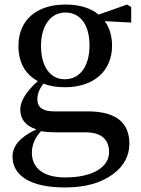

<svg xmlns="http://www.w3.org/2000/svg" viewBox="-20 -561 619 843"><path d="M266 262C355 262 425 242 477 203C524 168 548 123 548 70C548 -25 487 -72 364 -72H217C168 -72 144 -90 144 -125C144 -148 153 -171 171 -194C197 -183 229 -178 266 -178C391 -178 472 -249 472 -360C472 -403 461 -439 440 -468L556 -462V-530L538 -541L413 -497C378 -526 329 -541 267 -541C140 -541 61 -472 61 -360C61 -288 89 -236 146 -205C95 -159 69 -117 69 -80C69 -37 93 -8 140 7C70 39 35 79 35 126C35 167 53 199 89 223C129 249 188 262 266 262ZM266 218C221 218 185 209 160 191C133 172 120 144 120 109C120 76 133 44 160 15C177 18 202 20 233 20H356C391 20 418 28 436 45C451 60 459 81 459 106C459 139 443 165 410 186C375 207 327 218 266 218ZM264 -213C200 -213 160 -270 160 -359C160 -448 202 -506 267 -506C334 -506 373 -450 373 -362C373 -271 332 -213 264 -213Z"/></svg>

Font: AllPunType SemiBold
Style: Regular
Weight: 600
Version: 1.0